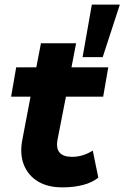

<svg xmlns="http://www.w3.org/2000/svg" viewBox="-20 -800 538 830"><path d="M250 10Q186 10 143.5 -16Q101 -42 83 -88Q65 -134 76 -193L112 -382H28L50 -509H137L157 -613H309L289 -509H448L426 -382H265L229 -198Q214 -122 292 -122Q338 -122 381 -149L405 -32Q379 -11 339 -0.5Q299 10 250 10ZM337 -553 377 -780H498L424 -553Z"/></svg>

Font: Livvic
Style: Bold Italic
Weight: 700
Italic angle: -10°
Designer: Jacques Le Bailly, Baron von Fonthausen
Version: Version 1.001; ttfautohint (v1.8.2)